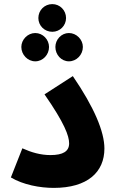

<svg xmlns="http://www.w3.org/2000/svg" viewBox="-20 -910 575 936"><path d="M235 -755C272 -755 302 -785 302 -822C302 -860 272 -890 235 -890C197 -890 167 -860 167 -822C167 -785 197 -755 235 -755ZM152 -611C189 -611 219 -643 219 -681C219 -717 189 -749 152 -749C115 -749 84 -717 84 -681C84 -643 115 -611 152 -611ZM316 -611C353 -611 384 -643 384 -681C384 -717 353 -749 316 -749C279 -749 250 -717 250 -681C250 -643 279 -611 316 -611ZM33 -45C93 -9 175 6 242 6C407 6 489 -71 489 -186C489 -268 439 -387 335 -539L197 -450C295 -309 317 -247 317 -211C317 -172 287 -154 226 -154C178 -154 133 -167 89 -187Z"/></svg>

Font: Noto Sans Arabic ExtBd
Style: Regular
Weight: 800
Designer: Monotype Design Team, Nadine Chahine, Nizar Qandah and Khaled Hosny
Foundry: Monotype Imaging Inc.
Version: Version 2.012